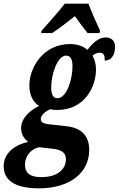

<svg xmlns="http://www.w3.org/2000/svg" viewBox="-83 -786 647 1046"><path d="M141 -606H201C242 -632 277 -661 325 -698C344 -671 376 -628 394 -606H459L462 -619C444 -657 414 -725 399 -766H270C234 -719 177 -657 144 -619ZM129 240C302 240 403 152 403 31C403 -49 358 -89 282 -98L184 -109C159 -112 139 -117 139 -138C139 -155 162 -180 191 -191C203 -188 213 -187 229 -187C375 -187 440 -309 440 -408C440 -435 433 -462 421 -483C434 -492 444 -499 460 -499C482 -499 489 -485 487 -456C532 -456 544 -499 544 -531C544 -559 528 -582 493 -582C453 -582 422 -551 393 -514C370 -536 336 -546 299 -546C151 -546 77 -417 77 -321C77 -269 96 -230 130 -209C70 -179 32 -137 32 -88C32 -52 51 -27 71 -13C3 1 -63 45 -63 119C-63 191 -10 240 129 240ZM230 -251C208 -251 196 -268 196 -310C196 -382 230 -483 277 -483C300 -483 312 -465 312 -425C312 -353 280 -251 230 -251ZM142 179C71 179 53 148 53 111C53 64 86 24 132 16L199 24C256 29 276 48 276 82C276 133 234 179 142 179Z"/></svg>

Font: Noto Serif Condensed Extra
Style: Italic
Weight: 800
Width: 3
Italic angle: -12°
Designer: Monotype Design Team
Foundry: Monotype Imaging Inc.
Version: Version 1.901